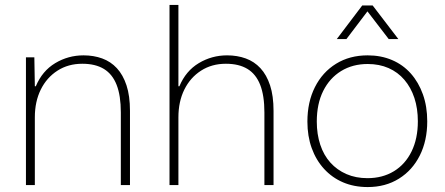

<svg xmlns="http://www.w3.org/2000/svg" viewBox="-20 -749 1801 777"><path d="M85 0V-517H119L121 -400H125Q151 -462 203.5 -493.5Q256 -525 318 -525Q359 -525 393.5 -512.5Q428 -500 453 -473Q478 -446 492 -403.5Q506 -361 506 -300V0H469V-294Q469 -362 452 -405.5Q435 -449 400.5 -470Q366 -491 313 -491Q256 -491 212.5 -463Q169 -435 145 -386.5Q121 -338 121 -274V0Z M666 0V-729H702V-400H706Q732 -462 784.5 -493.5Q837 -525 899 -525Q940 -525 974.5 -512.5Q1009 -500 1034 -473Q1059 -446 1073 -403.5Q1087 -361 1087 -300V0H1050V-294Q1050 -362 1033 -405.5Q1016 -449 981.5 -470Q947 -491 894 -491Q837 -491 793.5 -463Q750 -435 726 -386.5Q702 -338 702 -274V0Z M1468 8Q1413 8 1368.5 -11Q1324 -30 1291.5 -65.5Q1259 -101 1241.5 -149.5Q1224 -198 1224 -257Q1224 -336 1254.5 -396.5Q1285 -457 1340 -491Q1395 -525 1468 -525Q1522 -525 1566.5 -506Q1611 -487 1642.5 -451.5Q1674 -416 1691.5 -367Q1709 -318 1709 -258Q1709 -180 1679 -120Q1649 -60 1594.5 -26Q1540 8 1468 8ZM1467 -28Q1528 -28 1574 -56Q1620 -84 1645.5 -136Q1671 -188 1671 -258Q1671 -310 1657 -352.5Q1643 -395 1616.5 -426Q1590 -457 1552.5 -473.5Q1515 -490 1468 -490Q1407 -490 1360.5 -461.5Q1314 -433 1288 -381Q1262 -329 1262 -257Q1262 -206 1276 -163.5Q1290 -121 1317 -91Q1344 -61 1382 -44.5Q1420 -28 1467 -28ZM1343 -591 1446 -727H1488L1592 -591H1553L1467 -703L1382 -591Z"/></svg>

Font: Mona Sans ExtraLight
Style: Regular
Weight: 200
Designer: Deni Anggara
Foundry: GitHub
Version: Version 2.000